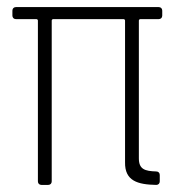

<svg xmlns="http://www.w3.org/2000/svg" viewBox="-20 -522 503 542"><path d="M438 -478V-492C438 -498 434 -502 428 -502H25C19 -502 15 -498 15 -492V-478C15 -472 19 -468 25 -468H83C85 -468 87 -466 87 -464V-10C87 -4 91 0 97 0H116C122 0 126 -4 126 -10V-464C126 -466 128 -468 130 -468H329C331 -468 333 -466 333 -464V-64C332 -11 369 -1 421 0C427 0 431 -4 431 -10V-28C431 -34 427 -38 421 -38C389 -39 372 -44 372 -75V-464C372 -466 374 -468 376 -468H428C434 -468 438 -472 438 -478Z"/></svg>

Font: Barlow Condensed ExtraLight
Style: Regular
Weight: 275
Width: 3
Designer: Jeremy Tribby
Foundry: Tribby Type
Version: Version 1.422;hotconv 1.0.109;makeotfexe 2.5.65596